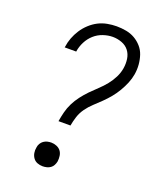

<svg xmlns="http://www.w3.org/2000/svg" viewBox="-140 -827 754 919"><g transform="rotate(20 237.5 -367.5)"><path d="M187 -221Q191 -245 197 -269Q203 -293 214.5 -316Q226 -339 242 -360Q258 -381 276 -399.5Q294 -418 313.5 -436Q333 -454 349.5 -474.5Q366 -495 377.5 -518Q389 -541 393 -565Q397 -590 393.5 -613.5Q390 -637 376.5 -654.5Q363 -672 340.5 -680.5Q318 -689 294 -689Q270 -689 245 -680.5Q220 -672 200.5 -654.5Q181 -637 169 -613.5Q157 -590 153 -565V-563H94L95 -567Q98 -590 106.5 -612.5Q115 -635 128.5 -656Q142 -677 161 -694.5Q180 -712 201.5 -723Q223 -734 247 -738.5Q271 -743 294 -743Q319 -743 343 -738.5Q367 -734 387 -722.5Q407 -711 422.5 -693.5Q438 -676 445.5 -653.5Q453 -631 455 -606.5Q457 -582 453 -557Q449 -533 439.5 -510Q430 -487 417 -465Q404 -443 388 -423.5Q372 -404 353.5 -386Q335 -368 316 -350.5Q297 -333 282 -312Q267 -291 259.5 -267.5Q252 -244 248 -221ZM189 8Q175 8 162 3Q149 -2 141 -13Q133 -24 130.5 -38Q128 -52 131 -67Q132 -77 137.5 -86.5Q143 -96 151.5 -102Q160 -108 170 -110.5Q180 -113 190 -113Q204 -113 217.5 -107.5Q231 -102 239 -91.5Q247 -81 249 -66.5Q251 -52 249 -38Q247 -28 242 -18.5Q237 -9 228.5 -3Q220 3 209.5 5.5Q199 8 189 8Z"/></g></svg>

Font: Iosevka QP Light
Style: Italic
Weight: 300
Italic angle: -9°
Designer: Belleve Invis
Foundry: Belleve Invis
Version: Version 20.0.0; ttfautohint (v1.8.4)